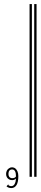

<svg xmlns="http://www.w3.org/2000/svg" viewBox="-20 -832 204 967"><path d="M40 10.7Q49.8 10.7 57.6 16.6Q64.5 22.5 68.4 32.2Q72.3 42 72.3 54.7Q72.3 85 63.5 99.6Q53.7 115.2 37.1 115.2Q22.5 115.2 12.7 106.4L21.5 96.7L22.5 97.7Q22.5 99.6 22.5 100.6Q23.4 101.6 25.4 102.5Q30.3 105.5 36.1 105.5Q47.9 105.5 53.7 94.7Q59.6 84 60.5 67.4Q56.6 71.3 51.8 73.2Q46.9 75.2 41 75.2Q32.2 75.2 25.4 71.3Q18.6 67.4 14.6 60.5Q10.7 53.7 10.7 43.9Q10.7 35.2 14.6 27.3Q18.6 19.5 25.4 15.6Q32.2 10.7 40 10.7ZM41 65.4Q47.9 65.4 52.7 63.5Q57.6 61.5 60.5 56.6Q60.5 39.1 55.7 30.3Q50.8 21.5 41 21.5Q32.2 21.5 27.3 27.3Q22.5 33.2 22.5 43.9Q22.5 53.7 27.3 59.6Q33.2 65.4 41 65.4ZM128.9 58.6V-811.5H140.6V58.6ZM152.3 58.6V-811.5H164.1V58.6Z"/></svg>

Font: Libre Barcode EAN13 Text
Style: Regular
Weight: 400
Version: Version 1.008; ttfautohint (v1.8.3)